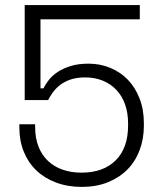

<svg xmlns="http://www.w3.org/2000/svg" viewBox="-20 -720 638 754"><path d="M301 14Q246 14 200.5 -3Q155 -20 123 -50.5Q91 -81 73.5 -124Q56 -167 56 -219V-232H118V-222Q118 -177 131.5 -143.5Q145 -110 169 -87.5Q193 -65 226.5 -53.5Q260 -42 300 -42Q386 -42 434.5 -90.5Q483 -139 483 -227V-235Q483 -277 471 -310.5Q459 -344 436.5 -367.5Q414 -391 383 -403.5Q352 -416 314 -416Q281 -416 256.5 -407.5Q232 -399 215 -385.5Q198 -372 187 -356.5Q176 -341 169 -327H77V-700H529V-644H139V-373H151Q159 -390 172.5 -407Q186 -424 207.5 -438Q229 -452 258.5 -461Q288 -470 328 -470Q373 -470 413 -453.5Q453 -437 482 -407Q511 -377 528 -333.5Q545 -290 545 -236V-226Q545 -174 528 -129.5Q511 -85 479.5 -53.5Q448 -22 403 -4Q358 14 301 14Z"/></svg>

Font: Space Grotesk Light
Style: Regular
Weight: 300
Designer: Florian Karsten
Foundry: Florian Karsten
Version: Version 2.000